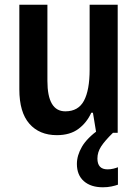

<svg xmlns="http://www.w3.org/2000/svg" viewBox="-20 -563 584 814"><path d="M479 -543V0H388L374 -85H367Q348 -43 312.5 -16.5Q277 10 221 10Q147 10 104.5 -38.5Q62 -87 62 -184V-543H181V-220Q181 -91 257 -91Q312 -91 336 -136Q360 -181 360 -268V-543ZM393 109Q393 155 436 155Q449 155 461 152Q473 149 480 146V220Q469 224 452.5 227.5Q436 231 416 231Q365 231 335.5 205Q306 179 306 132Q306 96 327.5 59Q349 22 402 -16L459 0Q425 33 409 57.5Q393 82 393 109Z"/></svg>

Font: Noto Sans Hebrew Condensed SemiBold
Style: Regular
Weight: 600
Width: 3
Designer: Ben Nathan
Foundry: Google LLC
Version: Version 3.001; ttfautohint (v1.8.4.7-5d5b)